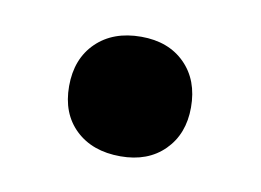

<svg xmlns="http://www.w3.org/2000/svg" viewBox="-34 -351 329 242"><g transform="rotate(10 130.0 -229.5)"><path d="M52 -229Q52 -264 73.5 -285Q95 -306 131 -306Q166 -306 187 -285Q208 -264 208 -229Q208 -195 187 -174Q166 -153 131 -153Q95 -153 73.5 -173.5Q52 -194 52 -229Z"/></g></svg>

Font: Ysabeau Infant
Style: Bold
Weight: 700
Designer: Christian Thalmann (Catharsis Fonts)
Version: Version 0.003